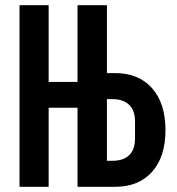

<svg xmlns="http://www.w3.org/2000/svg" viewBox="-20 -718 680 738"><path d="M278 -304H167V0H55V-698H167V-403H278V-698H391V-437H423Q513 -437 564.5 -379Q616 -321 616 -218Q616 -115 564.5 -57.5Q513 0 423 0H278ZM412 -100Q454 -100 476.5 -121.5Q499 -143 499 -186V-251Q499 -294 476 -315.5Q453 -337 412 -337H391V-100Z"/></svg>

Font: Writer SemiBold
Style: Regular
Weight: 600
Monospace: yes
Designer: Mike Abbink, Paul van der Laan, Pieter van Rosmalen
Foundry: Bold Monday
Version: Version 2.001 2020